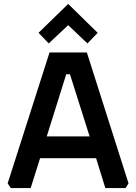

<svg xmlns="http://www.w3.org/2000/svg" viewBox="-20 -957 693 977"><path d="M19 -24 232 -690H422L634 -24L619 0H516L469 -152H184L136 0H35ZM218 -263H436L336 -579H317ZM176 -790 327 -937 477 -790 425 -736 327 -829 228 -736Z"/></svg>

Font: Oxanium SemiBold
Style: Regular
Weight: 600
Designer: Severin Meyer
Version: Version 2.000